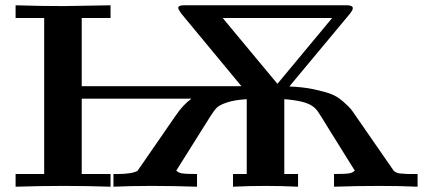

<svg xmlns="http://www.w3.org/2000/svg" viewBox="-20 -706 1619 726"><path d="M39 0V-48H147V-638H39V-686Q130 -683 222 -683Q239 -683 398 -686V-638H289V-380H893L666 -654Q654 -671 654 -676Q654 -686 674 -686H1292Q1314 -686 1314 -675Q1314 -671 1311.5 -666.5Q1309 -662 1306 -658L1303 -654L1074 -379Q1127 -377 1168.5 -368Q1210 -359 1233 -350Q1256 -341 1277.5 -322Q1299 -303 1306 -294.5Q1313 -286 1327 -265L1469 -60Q1470 -59 1474 -56.5Q1478 -54 1479 -53.5Q1480 -53 1485 -51.5Q1490 -50 1494.5 -50Q1499 -50 1508 -49Q1517 -48 1529.5 -48Q1542 -48 1559 -48V0Q1494 -3 1415 -3Q1328 -3 1243 0V-48Q1286 -48 1300 -50.5Q1314 -53 1320 -60H1322Q1281 -125 1231 -206Q1190 -273 1181.5 -285Q1173 -297 1161 -305Q1133 -325 1055 -331V-48H1107V0Q1046 -3 984 -3Q922 -3 861 0V-48H913V-331Q866 -328 838 -318.5Q810 -309 800 -299Q790 -289 776 -267L646 -60H648Q654 -53 668 -50.5Q682 -48 725 -48V0Q640 -3 553 -3Q474 -3 409 0V-48H423Q479 -48 500 -60L643 -267Q672 -310 704 -333H289V-48H398V0Q310 -3 222 -3Q130 -3 39 0ZM822 -638 1029 -389 1236 -638Z"/></svg>

Font: CMU Serif
Style: Bold
Weight: 700
Version: Version 0.7.0